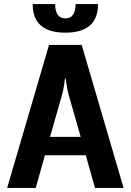

<svg xmlns="http://www.w3.org/2000/svg" viewBox="-20 -920 640 940"><path d="M445 0H585L380 -700H220L15 0H155L200 -160H400ZM285 -460C293 -490 298 -535 298 -535H302C302 -535 306 -492 315 -460L375 -250H225ZM300 -830C270 -830 250 -850 250 -900H140C140 -810 190 -760 300 -760C410 -760 460 -810 460 -900H350C350 -850 330 -830 300 -830Z"/></svg>

Font: Scada
Style: Bold
Weight: 700
Designer: Jovanny Lemonad
Foundry: Jovanny Lemonad
Version: Version 3.005